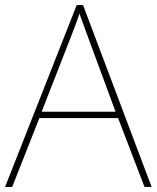

<svg xmlns="http://www.w3.org/2000/svg" viewBox="-20 -736 617 756"><path d="M549 0H577L307 -716H282L0 0H28L135 -271H445ZM325 -594 435 -296H144L260 -593C270 -620 283 -652 293 -682C306 -645 317 -617 325 -594Z"/></svg>

Font: Noto Sans Gujarati UI Thin
Style: Regular
Weight: 100
Designer: Jelle Bosma - Monotype Design Team, Universal Thirst
Foundry: Monotype Imaging Inc.
Version: Version 2.106